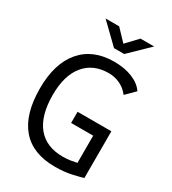

<svg xmlns="http://www.w3.org/2000/svg" viewBox="-215 -1011 1016 1134"><g transform="rotate(30 293.0 -444.0)"><path d="M341.3 9.8Q189.9 9.8 112.3 -81.1Q34.7 -171.9 34.7 -347.7Q34.7 -517.1 114 -610.1Q193.4 -703.1 337.4 -703.1Q408.2 -703.1 461.7 -681.4Q515.1 -659.7 542 -620.1L481.9 -560.5Q457.5 -593.3 421.1 -610.8Q384.8 -628.4 343.3 -628.4Q237.3 -628.4 178.5 -556.4Q119.6 -484.4 119.6 -352.5Q119.6 -211.4 179.2 -138.2Q238.8 -64.9 353 -64.9Q380.4 -64.9 403.8 -68.6Q427.2 -72.3 446.8 -76.7V-262.2H296.4V-338.4H526.9V-19.5Q506.3 -13.2 456.1 -1.7Q405.8 9.8 341.3 9.8ZM294.9 -771.5 164.1 -898.4H256.8L329.6 -821.8L402.3 -898.4H495.1L364.3 -771.5Z"/></g></svg>

Font: Cascadia Mono NF SemiLight
Style: Regular
Weight: 350
Monospace: yes
Designer: Aaron Bell
Foundry: Saja Typeworks
Version: Version 2404.023; ttfautohint (v1.8.4)